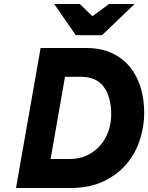

<svg xmlns="http://www.w3.org/2000/svg" viewBox="-20 -940 741 960"><path d="M359 -764 251 -920H379L442 -859L525 -920H653L490 -764ZM410 -700Q484 -700 538.5 -675Q593 -650 629 -606Q665 -562 683 -503Q701 -444 701 -375Q701 -308 679.5 -241Q658 -174 613 -120.5Q568 -67 498 -33.5Q428 0 332 0H60L183 -700ZM327 -145Q378 -145 417 -164Q456 -183 482.5 -214.5Q509 -246 522.5 -285.5Q536 -325 536 -367Q536 -455 499 -505.5Q462 -556 386 -556H305L233 -145Z"/></svg>

Font: Overpass Heavy
Style: Italic
Weight: 900
Italic angle: -10°
Designer: Delve Withrington, Dave Bailey
Foundry: Delve Fonts
Version: Version 3.000;DELV;Overpass